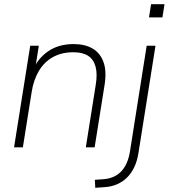

<svg xmlns="http://www.w3.org/2000/svg" viewBox="-20 -702 808 915"><path d="M47 0 124 -484H165L146 -364H135Q160 -424 210 -458Q260 -492 331 -492Q385 -492 421.5 -470.5Q458 -449 473.5 -405.5Q489 -362 478 -295L431 0H389L436 -296Q445 -349 435.5 -384Q426 -419 400 -436Q374 -453 330 -453Q273 -453 231.5 -429.5Q190 -406 165 -363.5Q140 -321 131 -264L89 0ZM690 -619 700 -682H764L754 -619ZM434 193 432 155 473 152Q526 148 557.5 115Q589 82 599 22L679 -484H721L640 26Q634 65 620 94.5Q606 124 585 144.5Q564 165 537 176.5Q510 188 477 190Z"/></svg>

Font: Nunito Sans 12pt ExtraLight
Style: Italic
Weight: 200
Italic angle: -9°
Designer: Vernon Adams
Foundry: Vernon Adams
Version: Version 3.101;gftools[0.9.27]